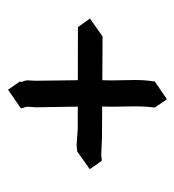

<svg xmlns="http://www.w3.org/2000/svg" viewBox="2 -486 446 491"><g transform="rotate(90 225.5 -240.0)"><path d="M26.9 -246.6 72.8 -278.8 333 -277.3 374.5 -275.4 390.6 -276.9 412.1 -246.1 366.7 -213.9 350.6 -212.4 309.1 -215.3 48.8 -215.8ZM253.9 -107.9 252.4 -87.4Q252.4 -82.5 255.1 -76.4Q257.8 -70.3 254.4 -68.4L209 -37.1L187.5 -67.9Q190.4 -69.3 188.2 -74.2Q186 -79.1 185.3 -83.3Q184.6 -87.4 185.3 -93.5Q186 -99.6 186 -106.4L184.1 -254.4L185.1 -301.8L184.1 -360.4Q184.1 -388.7 187.5 -408.7V-412.1L233.4 -443.4L254.4 -412.6V-410.2Q251.5 -389.6 251.5 -360.8L252.4 -302.7L251.5 -255.9Z"/></g></svg>

Font: Panteley
Style: Regular
Weight: 500
Designer: Kalashnikov Yuriy
Foundry: Øêîëà ïàâà èìåíè ñâÿòîãî àâíîàïîñòîëüíîãî Âëàäèìèà
Version: Version 1.80 April 12, 2018